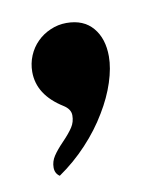

<svg xmlns="http://www.w3.org/2000/svg" viewBox="-46 -195 308 361"><g transform="rotate(-10 108.0 -14.5)"><path d="M32.2 108.9Q32.2 97.2 38.8 87.2Q45.4 77.1 58.1 64Q71.3 50.3 77.6 40.5Q84 30.8 84 18.1Q84 6.3 70.8 -2Q23.9 -31.2 23.9 -75.2Q23.9 -91.3 30 -106Q36.1 -120.6 46.9 -131.3Q57.6 -142.1 72.3 -148.4Q86.9 -154.8 103 -154.8Q135.7 -154.8 153.3 -134Q170.9 -113.3 170.9 -79.1Q170.9 -57.1 162.1 -30Q153.3 -2.9 136.7 24.4Q119.6 53.2 95.2 79.3Q70.8 105.5 41 126Q32.2 120.1 32.2 108.9Z"/></g></svg>

Font: Pattaya
Style: Regular
Weight: 400
Designer: Pablo Impallari / Thai characters Designed by Thanarat Vachiruckul and Suppakit Chalermlarp
Foundry: Pablo Impallari
Version: Version 2.000